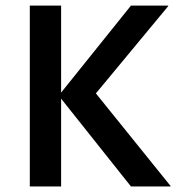

<svg xmlns="http://www.w3.org/2000/svg" viewBox="-20 -675 654 695"><path d="M201.2 -654.8V-339.8L454.1 -654.8H588.9V-652.8L327.1 -336.9L597.2 -2V0H454.1L201.2 -317.9V0H87.9V-654.8Z"/></svg>

Font: IntelOne Mono Medium
Style: Regular
Weight: 500
Designer: Fred Shallcrass
Foundry: Frere-Jones Type LLC
Version: Version 1.200;hotconv 1.1.0;makeotfexe 2.6.0;FJTRelease1.2